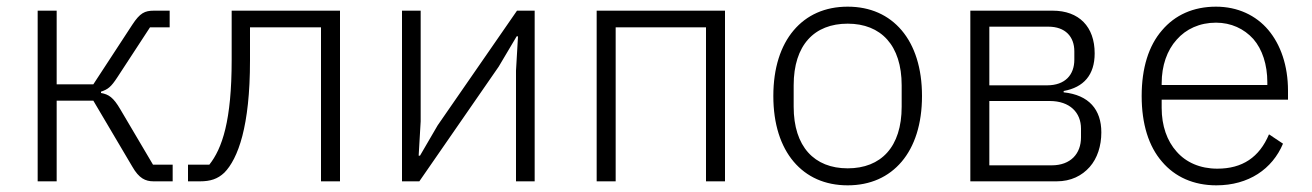

<svg xmlns="http://www.w3.org/2000/svg" viewBox="-20 -544 3936 576"><path d="M93 -512H150V-291H260L377 -470C400 -505 414 -512 442 -512H489V-462H430L332 -312C313 -283 304 -276 283 -269V-265C306 -261 320 -252 341 -216L439 -50H498V0H441C416 0 397 -9 377 -44L260 -242H150V0H93Z M544 -50H608C627 -74 644 -107 656 -157C668 -207 675 -273 675 -364V-512H1000V0H943V-462H730V-362C730 -263 721 -190 707 -136C693 -82 673 -46 653 -26C633 -7 611 0 580 0H544Z M1186 -512H1242V-180L1236 -77H1240L1293 -168L1531 -512H1584V0H1528V-332L1534 -435H1530L1476 -344L1238 0H1186Z M1770 -512H2155V0H2098V-462H1827V0H1770Z M2523 12C2455 12 2400 -13 2361 -59C2322 -105 2300 -172 2300 -256C2300 -340 2322 -407 2361 -453C2400 -499 2455 -524 2523 -524C2591 -524 2646 -499 2685 -453C2724 -407 2746 -340 2746 -256C2746 -172 2724 -105 2685 -59C2646 -13 2591 12 2523 12ZM2523 -39C2623 -39 2685 -103 2685 -224V-288C2685 -408 2623 -473 2523 -473C2423 -473 2361 -409 2361 -288V-224C2361 -104 2423 -39 2523 -39Z M2891 -512H3138C3217 -512 3264 -464 3264 -384C3264 -319 3231 -282 3171 -271V-267C3247 -259 3284 -215 3284 -147C3284 -106 3272 -69 3249 -43C3226 -17 3193 0 3150 0H2891ZM3135 -48C3192 -48 3223 -83 3223 -132V-158C3223 -206 3190 -241 3129 -241H2948V-48ZM3121 -288C3176 -288 3203 -320 3203 -365V-390C3203 -434 3176 -464 3125 -464H2948V-288Z M3629 12C3561 12 3505 -13 3466 -59C3426 -105 3405 -172 3405 -256C3405 -340 3426 -407 3466 -453C3505 -499 3560 -524 3628 -524C3693 -524 3748 -498 3785 -454C3822 -410 3844 -347 3844 -272V-245H3465V-220C3465 -167 3481 -121 3510 -89C3538 -57 3580 -38 3632 -38C3707 -38 3758 -72 3787 -141L3829 -113C3797 -37 3726 12 3629 12ZM3628 -476C3579 -476 3538 -457 3510 -425C3481 -393 3465 -347 3465 -294V-289H3782V-297C3782 -350 3767 -396 3740 -427C3712 -458 3673 -476 3628 -476Z"/></svg>

Font: Plexus Sans Light
Style: Regular
Weight: 300
Version: Version 2.001;PS 002.001;hotconv 1.0.70;makeotf.lib2.5.58329